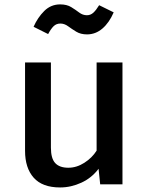

<svg xmlns="http://www.w3.org/2000/svg" viewBox="-20 -819 655 853"><path d="M206.2 -541.5V-163.1Q206.2 -114.9 225.4 -94.4Q244.6 -73.8 283.6 -73.8Q320.5 -73.8 354.9 -95.9Q389.2 -117.9 409.2 -149.7V-541.5H524.1V0H425.1L417.9 -69.2Q387.7 -28.7 341.5 -7.4Q295.4 13.8 247.2 13.8Q168.2 13.8 129.7 -29.5Q91.3 -72.8 91.3 -148.7V-541.5ZM366.7 -666.2Q338.5 -666.2 318.7 -678.2Q299 -690.3 282.6 -702.3Q266.2 -714.4 248.2 -714.4Q230.3 -714.4 218.2 -702.6Q206.2 -690.8 193.8 -667.7L129.2 -700Q147.2 -741 176.7 -770.3Q206.2 -799.5 247.2 -799.5Q276.9 -799.5 296.4 -787.4Q315.9 -775.4 331.8 -763.3Q347.7 -751.3 366.2 -751.3Q382.1 -751.3 394.4 -762.3Q406.7 -773.3 420.5 -795.9L485.1 -764.1Q465.1 -717.9 434.9 -692.1Q404.6 -666.2 366.7 -666.2Z"/></svg>

Font: Fira Code Medium
Style: Regular
Weight: 500
Designer: Carrois Corporate, Edenspiekermann AG, Nikita Prokopov
Foundry: Carrois Corporate, Edenspiekermann AG, Nikita Prokopov
Version: Version 6.002